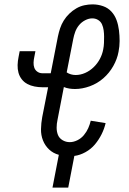

<svg xmlns="http://www.w3.org/2000/svg" viewBox="-20 -702 590 878"><path d="M220 156 249 6Q223 -1 204.5 -18.5Q186 -36 176.5 -60Q167 -84 167.5 -111.5Q168 -139 173 -166L200 -303H174Q156 -303 138 -306.5Q120 -310 105 -318Q90 -326 79.5 -339.5Q69 -353 64.5 -369.5Q60 -386 60.5 -404.5Q61 -423 65 -442L70 -468H142L137 -442Q134 -429 133.5 -416Q133 -403 137 -392Q141 -381 151 -374Q161 -367 174 -367H212L245 -536Q249 -555 255 -573Q261 -591 271.5 -608Q282 -625 297 -639.5Q312 -654 329.5 -664Q347 -674 366 -678Q385 -682 403 -682Q428 -682 451 -674Q474 -666 489.5 -649Q505 -632 513 -610Q521 -588 524 -563.5Q527 -539 527 -514.5Q527 -490 522 -465Q516 -432 498 -400Q480 -368 452.5 -344Q425 -320 390.5 -307.5Q356 -295 323 -295Q310 -295 297 -297Q284 -299 272 -304L243 -154Q239 -136 239 -118Q239 -100 245 -85Q251 -70 266 -61Q281 -52 299 -52Q316 -52 333.5 -60.5Q351 -69 363.5 -84Q376 -99 383.5 -116Q391 -133 395 -150L463 -139Q457 -113 444.5 -88Q432 -63 414 -41.5Q396 -20 370.5 -6Q345 8 320 11L292 156ZM326 -359Q348 -359 369.5 -368.5Q391 -378 408.5 -395Q426 -412 437 -433Q448 -454 452 -476Q455 -491 455.5 -505.5Q456 -520 456 -534.5Q456 -549 454 -563.5Q452 -578 446.5 -590.5Q441 -603 429 -610.5Q417 -618 402 -618Q386 -618 369.5 -609.5Q353 -601 341.5 -587Q330 -573 324 -556.5Q318 -540 315 -524L285 -371Q294 -365 304.5 -362Q315 -359 326 -359Z"/></svg>

Font: Lode
Style: Italic
Weight: 400
Italic angle: -11°
Monospace: yes
Designer: Belleve Invis
Foundry: Belleve Invis
Version: Version 29.2.0; ttfautohint (v1.8.3)